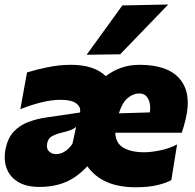

<svg xmlns="http://www.w3.org/2000/svg" viewBox="-20 -796 842 831"><path d="M150.5 13Q92 13 56.2 -9.8Q20.5 -32.5 7.8 -70.2Q-5 -108 4.5 -153.5Q14.5 -200 40.2 -227Q66 -254 102.2 -267.8Q138.5 -281.5 179.5 -287.5L326 -309Q331.5 -331 311.2 -347.5Q291 -364 242.5 -364Q204.5 -364 160.2 -353.2Q116 -342.5 68 -323.5L97 -482.5Q133 -494 185 -504.8Q237 -515.5 287.5 -515.5Q387 -515.5 438 -466.5Q468.5 -490 505 -502.8Q541.5 -515.5 583.5 -515.5Q707.5 -515.5 758.8 -453.5Q810 -391.5 784 -282.5Q776 -247 766.5 -221.5H479Q480.5 -176 514.5 -156.5Q548.5 -137 604 -137Q633 -137 673.5 -145.2Q714 -153.5 746.5 -171L721.5 -16.5Q701 -4.5 661.8 5Q622.5 14.5 567 14.5Q422 14.5 358 -76.5Q314.5 -29.5 264.8 -8.2Q215 13 150.5 13ZM582 -391.5Q556.5 -391.5 532.8 -371.8Q509 -352 494.5 -305.5L628.5 -309.5Q634 -342.5 622 -367Q610 -391.5 582 -391.5ZM222.5 -129Q243 -129 261 -140.8Q279 -152.5 293.5 -173.5L309.5 -247Q300 -238.5 286.5 -233.2Q273 -228 242 -220.5Q221.5 -215.5 204.8 -206.2Q188 -197 184 -175Q180 -152.5 192.2 -140.8Q204.5 -129 222.5 -129ZM355 -559Q394 -613 432.5 -666Q471 -719 509.5 -772.5L708 -776.5Q654.5 -720.5 602 -666.5Q549.5 -612.5 500 -561Z"/></svg>

Font: Commissioner ExtraBold
Style: Italic
Weight: 800
Italic angle: -12°
Designer: Kostas Bartsokas
Foundry: Kostas Bartsokas
Version: Version 1.000; ttfautohint (v1.8.3)